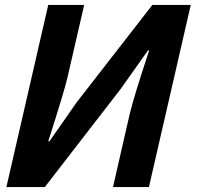

<svg xmlns="http://www.w3.org/2000/svg" viewBox="-20 -760 801 780"><path d="M176 -740H322L254 -445Q243 -395 176 -186H181L292 -345L599 -740H755L585 0H439L507 -297Q523 -365 586 -555H581L469 -397L162 0H6Z"/></svg>

Font: KaiGen Gothic CN Bold
Style: Bold
Weight: 700
Designer: Ryoko NISHIZUKA  (kana & ideographs); Paul D. Hunt (Latin, Greek & Cyrillic); Wenlong ZHANG  (bopomofo); Sandoll Communi
Foundry: Adobe Systems Incorporated
Version: Version 1.002.20150501